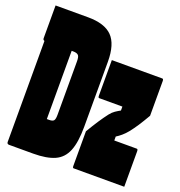

<svg xmlns="http://www.w3.org/2000/svg" viewBox="-130 -808 857 915"><g transform="rotate(20 298.5 -350.0)"><path d="M162 -700Q246 -700 284.5 -661Q323 -622 323 -533V-204Q323 -125 305 -80.5Q287 -36 246.5 -18Q206 0 138 0H16Q5 0 5 -11V-523Q-3 -525 -3 -534V-700ZM338 -547H594Q600 -547 600 -536V-360Q581 -327 565 -302.5Q549 -278 533 -258Q520 -242 506.5 -230.5Q493 -219 480 -211V-191H594Q600 -191 600 -180V0H343Q338 0 338 -11V-186Q360 -223 377.5 -249.5Q395 -276 412 -298Q423 -312 435.5 -320.5Q448 -329 461 -336V-356H343Q338 -356 338 -367ZM143 -177H155Q172 -177 178 -184Q184 -191 184 -213V-484Q184 -507 178 -514Q171 -523 151 -523H143Z"/></g></svg>

Font: Recursive Mn Lnr St Blk
Style: Regular
Weight: 900
Monospace: yes
Version: Version 1.079;hotconv 1.0.112;makeotfexe 2.5.65598; ttfautoh